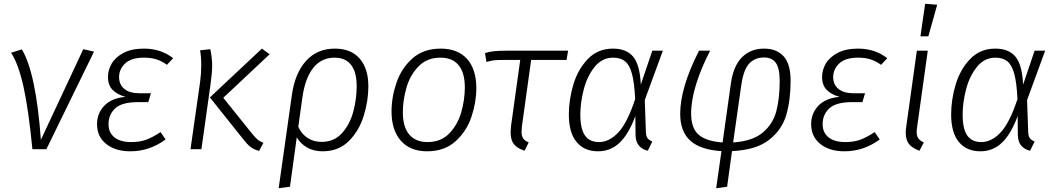

<svg xmlns="http://www.w3.org/2000/svg" viewBox="-20 -792 5604 1019"><path d="M197 -50 422 -531 479 -518 226 0H152Q131 -214 104.5 -333Q78 -452 39 -512L96 -530Q171 -405 197 -50Z M495 -133Q495 -190 533 -230.5Q571 -271 646 -278Q602 -290 577.5 -315Q553 -340 553 -384Q553 -421 573 -455Q593 -489 636 -511.5Q679 -534 744 -534Q834 -534 899 -483L866 -448Q840 -467 811.5 -476.5Q783 -486 744 -486Q677 -486 644.5 -455.5Q612 -425 612 -383Q612 -343 640 -320Q668 -297 721 -297H781L767 -250H713Q627 -250 591.5 -217Q556 -184 556 -133Q556 -88 587.5 -63Q619 -38 676 -38Q722 -38 756 -50.5Q790 -63 832 -91L859 -52Q774 11 672 11Q592 11 543.5 -28Q495 -67 495 -133Z M1271 -53 1094 -275 1370 -534 1411 -504 1165 -273 1312 -90Q1331 -66 1343.5 -54.5Q1356 -43 1378 -34L1355 9Q1326 1 1308.5 -13Q1291 -27 1271 -53ZM1042 -357Q1048 -400 1048 -447Q1048 -491 1042 -525L1096 -531Q1106 -485 1106 -444Q1106 -407 1097 -342L1049 0H991Z M1935 -334Q1935 -257 1910.5 -177.5Q1886 -98 1831.5 -43.5Q1777 11 1692 11Q1645 11 1610 -9Q1575 -29 1555 -63L1519 199L1459 207L1529 -287Q1545 -403 1604 -468.5Q1663 -534 1757 -534Q1843 -534 1889 -481Q1935 -428 1935 -334ZM1873 -334Q1873 -410 1843 -448Q1813 -486 1756 -486Q1685 -486 1642 -431Q1599 -376 1585 -275L1563 -119Q1581 -80 1613 -59.5Q1645 -39 1687 -39Q1754 -39 1796 -86.5Q1838 -134 1855.5 -201.5Q1873 -269 1873 -334Z M2058 -201Q2058 -276 2084 -352.5Q2110 -429 2168.5 -481.5Q2227 -534 2319 -534Q2410 -534 2459 -479Q2508 -424 2508 -324Q2508 -250 2482.5 -173Q2457 -96 2398 -42.5Q2339 11 2247 11Q2157 11 2107.5 -45Q2058 -101 2058 -201ZM2447 -328Q2447 -406 2414 -446Q2381 -486 2318 -486Q2246 -486 2201 -439.5Q2156 -393 2137 -326Q2118 -259 2118 -196Q2118 -118 2152 -78Q2186 -38 2249 -38Q2320 -38 2364.5 -84Q2409 -130 2428 -196.5Q2447 -263 2447 -328Z M2750 -122Q2748 -100 2748 -94Q2748 -70 2756.5 -57.5Q2765 -45 2786 -36L2764 8Q2724 -5 2707 -27.5Q2690 -50 2690 -89Q2690 -98 2692 -122L2741 -474H2661Q2623 -474 2603 -472Q2583 -470 2562 -463L2554 -510Q2573 -517 2600 -520Q2627 -523 2670 -523H2995L2987 -474H2799Z M3381 -343 3442 -523H3498L3402 -261L3408 -90Q3409 -68 3417 -58Q3425 -48 3442 -41L3418 8Q3390 2 3372 -18Q3354 -38 3353 -75L3352 -176Q3317 -81 3269 -35Q3221 11 3154 11Q3081 11 3040 -38.5Q2999 -88 2999 -184Q2999 -263 3023 -343.5Q3047 -424 3100 -479Q3153 -534 3233 -534Q3305 -534 3340.5 -491Q3376 -448 3381 -343ZM3060 -184Q3060 -108 3084.5 -73Q3109 -38 3159 -38Q3213 -38 3261 -88.5Q3309 -139 3351 -266Q3347 -353 3334 -400.5Q3321 -448 3297 -467Q3273 -486 3234 -486Q3175 -486 3135.5 -436.5Q3096 -387 3078 -317Q3060 -247 3060 -184Z M4176 -364Q4176 -261 4153 -182Q4130 -103 4061.5 -49.5Q3993 4 3865 10L3839 199L3781 207L3809 10Q3697 3 3643.5 -45.5Q3590 -94 3590 -188Q3590 -327 3690 -523H3749Q3702 -433 3675 -346.5Q3648 -260 3648 -190Q3648 -111 3688.5 -76.5Q3729 -42 3815 -36L3859 -349Q3872 -442 3918 -488Q3964 -534 4035 -534Q4102 -534 4139 -493Q4176 -452 4176 -364ZM3914 -339 3871 -36Q3975 -43 4029 -89Q4083 -135 4100.5 -203Q4118 -271 4118 -362Q4118 -430 4097.5 -458.5Q4077 -487 4035 -487Q3987 -487 3956.5 -455Q3926 -423 3914 -339Z M4285 -133Q4285 -190 4323 -230.5Q4361 -271 4436 -278Q4392 -290 4367.5 -315Q4343 -340 4343 -384Q4343 -421 4363 -455Q4383 -489 4426 -511.5Q4469 -534 4534 -534Q4624 -534 4689 -483L4656 -448Q4630 -467 4601.5 -476.5Q4573 -486 4534 -486Q4467 -486 4434.5 -455.5Q4402 -425 4402 -383Q4402 -343 4430 -320Q4458 -297 4511 -297H4571L4557 -250H4503Q4417 -250 4381.5 -217Q4346 -184 4346 -133Q4346 -88 4377.5 -63Q4409 -38 4466 -38Q4512 -38 4546 -50.5Q4580 -63 4622 -91L4649 -52Q4564 11 4462 11Q4382 11 4333.5 -28Q4285 -67 4285 -133Z M4848 -122Q4845 -104 4845 -92Q4845 -70 4854 -57.5Q4863 -45 4883 -36L4860 8Q4821 -6 4804 -28Q4787 -50 4787 -88Q4787 -103 4790 -122L4846 -523H4904ZM4954 -767 4907 -599H4865L4890 -772Z M5410 -343 5471 -523H5527L5431 -261L5437 -90Q5438 -68 5446 -58Q5454 -48 5471 -41L5447 8Q5419 2 5401 -18Q5383 -38 5382 -75L5381 -176Q5346 -81 5298 -35Q5250 11 5183 11Q5110 11 5069 -38.5Q5028 -88 5028 -184Q5028 -263 5052 -343.5Q5076 -424 5129 -479Q5182 -534 5262 -534Q5334 -534 5369.5 -491Q5405 -448 5410 -343ZM5089 -184Q5089 -108 5113.5 -73Q5138 -38 5188 -38Q5242 -38 5290 -88.5Q5338 -139 5380 -266Q5376 -353 5363 -400.5Q5350 -448 5326 -467Q5302 -486 5263 -486Q5204 -486 5164.5 -436.5Q5125 -387 5107 -317Q5089 -247 5089 -184Z"/></svg>

Font: Fira Sans Light
Style: Italic
Weight: 300
Italic angle: -8°
Designer: bBox Type GmbH & Carrois Corporate GbR & Edenspiekermann AG
Foundry: bBox Type GmbH & Carrois Corporate GbR & Edenspiekermann AG
Version: Version 4.301